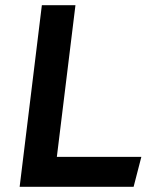

<svg xmlns="http://www.w3.org/2000/svg" viewBox="-20 -723 587 743"><path d="M200 -116 272 -703H142L56 0H497L527 -116Z"/></svg>

Font: Bluebird
Style: ExtObl
Weight: 400
Designer: Jasper
Foundry: Cannot Into Space Fonts
Version: Version 0.98